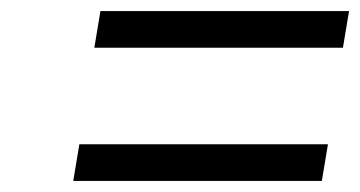

<svg xmlns="http://www.w3.org/2000/svg" viewBox="-20 -529 649 346"><path d="M123 -269H571L560 -203H112ZM161 -509H609L598 -443H150Z"/></svg>

Font: Exo
Style: Italic
Weight: 400
Italic angle: -9°
Designer: Natanael Gama
Foundry: Natanael Gama
Version: Version 1.500; ttfautohint (v1.6)